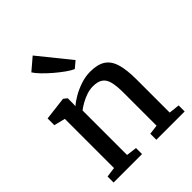

<svg xmlns="http://www.w3.org/2000/svg" viewBox="-242 -1014 1148 1148"><g transform="rotate(-45 332.5 -439.5)"><path d="M104 -59.5V-475.5L33 -493V-550L179 -567.5H182L203.5 -550V-508.5L202.5 -484Q224.5 -503.5 258.2 -522.8Q292 -542 331.8 -555Q371.5 -568 410.5 -568Q473.5 -568 509 -544.2Q544.5 -520.5 559.2 -470Q574 -419.5 574 -339.5V-58.5L642 -51V0H402.5V-51L463 -58.5V-339Q463 -393 454.8 -427.5Q446.5 -462 424.2 -478.2Q402 -494.5 360 -494.5Q334 -494.5 307 -485.5Q280 -476.5 256 -463Q232 -449.5 214.5 -436V-59.5L281.5 -51V0H41V-51ZM356 -644Q337 -652 308.5 -672.2Q280 -692.5 249.5 -718.5Q219 -744.5 194.5 -770Q170 -795.5 159 -813.5L236 -879L398 -678.5L357 -644Z"/></g></svg>

Font: Merriweather Medium
Style: Regular
Weight: 500
Version: Version 2.100